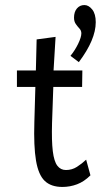

<svg xmlns="http://www.w3.org/2000/svg" viewBox="-20 -730 415 760"><path d="M227 10Q182 10 157 -14Q132 -38 122.5 -94.5Q113 -151 116 -247L120 -386H47V-451H122L125 -574L200 -584L192 -451H306L305 -386H191L186 -243Q184 -172 189 -131.5Q194 -91 207 -74Q220 -57 241 -57Q265 -57 284.5 -69.5Q304 -82 321 -98L338 -36Q313 -11 285 -0.5Q257 10 227 10ZM292 -484 259 -509Q277 -531 289.5 -557Q302 -583 302 -598Q302 -609 294.5 -617Q287 -625 280 -635Q273 -645 273 -660Q273 -683 284.5 -696.5Q296 -710 314 -710Q331 -710 345 -692.5Q359 -675 359 -642Q359 -573 292 -484Z"/></svg>

Font: Inconsolata Condensed Medium
Style: Regular
Weight: 500
Width: 3
Monospace: yes
Designer: Raph Levien, Cyreal, Brenton Simpson
Foundry: Raph Levien, Cyreal, Google
Version: Version 3.100; ttfautohint (v1.8.4.7-5d5b)